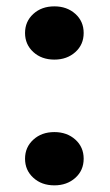

<svg xmlns="http://www.w3.org/2000/svg" viewBox="-20 -569 340 595"><path d="M148.4 -159.7Q187.5 -159.7 213.4 -136.5Q239.3 -113.3 239.3 -77.1Q239.3 -41 213.4 -17.8Q187.5 5.4 148.4 5.4Q108.9 5.4 83.3 -18.1Q57.6 -41.5 57.6 -77.1Q57.6 -112.8 83.3 -136.2Q108.9 -159.7 148.4 -159.7ZM148.4 -549.3Q187.5 -549.3 213.4 -526.1Q239.3 -502.9 239.3 -466.8Q239.3 -430.7 213.4 -407.5Q187.5 -384.3 148.4 -384.3Q108.9 -384.3 83.3 -407.7Q57.6 -431.2 57.6 -466.8Q57.6 -502.4 83.3 -525.9Q108.9 -549.3 148.4 -549.3Z"/></svg>

Font: TypoPRO Roboto
Style: Regular
Weight: 900
Designer: Google
Version: Version 2.136; 2016